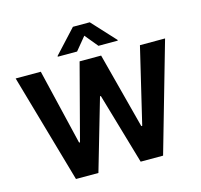

<svg xmlns="http://www.w3.org/2000/svg" viewBox="-130 -1096 1297 1239"><g transform="rotate(-15 518.0 -477.0)"><path d="M226.9 0H376.8L514.9 -475.5H520.6L659.1 0H808.9L1017 -727.3H849.1L728.7 -220.9H722.3L589.8 -727.3H446L313.2 -221.9H307.2L186.8 -727.3H18.8ZM317.8 -792.6H446.7L518.1 -879.3L589.5 -792.6H718.4V-797.6L574.6 -953.8H462L317.8 -797.6Z"/></g></svg>

Font: GiG Sans
Style: Bold
Weight: 700
Designer: Andreas Faust
Version: Version 1.100;FEAKit 1.0